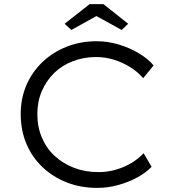

<svg xmlns="http://www.w3.org/2000/svg" viewBox="-20 -906 837 936"><path d="M454 10Q374 10 306 -16.5Q238 -43 187 -91.5Q136 -140 108.5 -205.5Q81 -271 81 -350Q81 -427 109 -491.5Q137 -556 187.5 -604Q238 -652 305.5 -678.5Q373 -705 451 -705Q506 -705 559 -689Q612 -673 656.5 -646.5Q701 -620 729 -587L678 -525Q650 -557 613.5 -579.5Q577 -602 535 -615Q493 -628 448 -628Q389 -628 336 -608Q283 -588 244.5 -550.5Q206 -513 184 -462Q162 -411 162 -350Q162 -287 184.5 -234.5Q207 -182 247.5 -145Q288 -108 342 -87.5Q396 -67 460 -67Q506 -67 547.5 -79.5Q589 -92 622.5 -112.5Q656 -133 680 -159L719 -93Q694 -66 652 -42.5Q610 -19 558.5 -4.5Q507 10 454 10ZM328 -760 295 -790 417 -886H484L605 -790L573 -760L435 -836H465Z"/></svg>

Font: Lexend Exa Light
Style: Regular
Weight: 300
Designer: Bonnie Shaver-Troup, Thomas Jockin
Foundry: Lexend
Version: Version 1.007